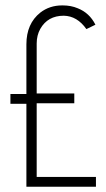

<svg xmlns="http://www.w3.org/2000/svg" viewBox="-20 -708 403 728"><path d="M19.5 -314.5V-351.6H80.1V-540Q80.1 -618.2 132.8 -660.2Q168 -687.5 215.8 -687.5H217.8Q249 -687.5 274.4 -676.8Q319.3 -659.2 341.8 -614.3L307.6 -597.7Q272.5 -647.5 221.7 -648.4Q161.1 -648.4 132.8 -598.6Q119.1 -574.2 119.1 -543V-353.5H261.7V-316.4H119.1V-37.1H343.8V0H80.1V-314.5Z"/></svg>

Font: Post No Bills Colombo
Style: Light
Weight: 400
Designer: Kosala Senevirathne, Siva Puranthara, Lasantha Premarathna, Tharique Azeez
Foundry: Mooniak
Version: Version 1.220 ; ttfautohint (v1.5)